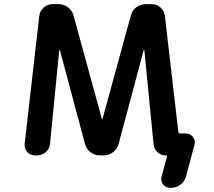

<svg xmlns="http://www.w3.org/2000/svg" viewBox="-20 -774 1040 932"><path d="M806.6 137.7Q785.2 137.7 771.5 121.1Q762.7 108.4 762.7 94.7Q762.7 88.9 764.6 82L790 -12.7Q792 -19.5 785.2 -19.5Q761.7 -19.5 745.1 -34.7Q728.5 -49.8 725.6 -72.3L680.7 -530.3Q680.7 -532.2 679.7 -532.2Q678.7 -532.2 677.7 -531.2L555.7 -75.2Q548.8 -49.8 528.3 -34.7Q507.8 -19.5 482.4 -19.5H465.8Q440.4 -19.5 419.9 -34.7Q399.4 -49.8 392.6 -75.2L270.5 -531.2Q269.5 -532.2 268.6 -532.2Q267.6 -532.2 267.6 -530.3L222.7 -76.2Q220.7 -51.8 202.1 -35.6Q183.6 -19.5 159.2 -19.5H151.4Q127.9 -19.5 112.3 -36.1Q99.6 -50.8 99.6 -69.3Q99.6 -73.2 99.6 -76.2L170.9 -697.3Q173.8 -721.7 192.4 -737.8Q210.9 -753.9 235.4 -753.9H263.7Q289.1 -753.9 309.6 -738.8Q330.1 -723.6 336.9 -699.2L474.6 -196.3Q474.6 -194.3 476.1 -194.3Q477.5 -194.3 477.5 -196.3L615.2 -699.2Q621.1 -723.6 641.6 -738.8Q662.1 -753.9 687.5 -753.9H715.8Q740.2 -753.9 758.8 -737.8Q777.3 -721.7 780.3 -697.3L845.7 -133.8Q846.7 -126 854.5 -126H881.8Q903.3 -126 916 -109.4Q925.8 -96.7 925.8 -83Q925.8 -77.1 923.8 -70.3L882.8 83Q876 107.4 855.5 122.6Q835 137.7 809.6 137.7Z"/></svg>

Font: Rounded Mgen+ 2m medium
Style: Regular
Weight: 500
Designer: [Source Han Sans]
Ryoko NISHIZUKA  (kana & ideographs); Paul D. Hunt (Latin, Greek & Cyrillic); Wenlong ZHANG  (bopomofo
Version: Version 1.059.20150602